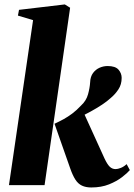

<svg xmlns="http://www.w3.org/2000/svg" viewBox="-20 -837 607 868"><path d="M20.5 0 129.5 -746 61 -766.5 66 -792.5 273 -817 297 -802 181.5 0ZM392.5 10.5Q368 10.5 350.5 2.2Q333 -6 320.8 -25Q308.5 -44 297.5 -75.5L226.5 -277.5Q248 -287.5 267.5 -298.2Q287 -309 306.5 -323.5Q326 -338 346.5 -360Q370 -381.5 378 -410.8Q386 -440 387.5 -465Q388.5 -490.5 400.5 -506.8Q412.5 -523 430.2 -530.8Q448 -538.5 466.5 -538.5Q501.5 -538.5 515.8 -522Q530 -505.5 530 -485Q530 -455 515.2 -432.8Q500.5 -410.5 480 -393.5Q465.5 -380 442 -364.2Q418.5 -348.5 390.2 -333Q362 -317.5 333.2 -304.5Q304.5 -291.5 279.5 -282.5L354 -337L452.5 -120.5Q465 -94 476.2 -83.2Q487.5 -72.5 502.5 -72.5Q512 -72.5 525.8 -77.8Q539.5 -83 552.5 -95L567 -68Q555.5 -54.5 531.5 -36Q507.5 -17.5 472.8 -3.5Q438 10.5 392.5 10.5Z"/></svg>

Font: Merriweather 96pt Black
Style: Italic
Weight: 900
Italic angle: -7.8°
Version: Version 2.101